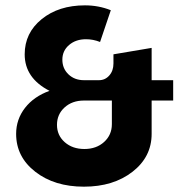

<svg xmlns="http://www.w3.org/2000/svg" viewBox="-20 -682 688 714"><path d="M40 -184.1Q40 -238.3 73 -280.8Q106 -323.2 164.1 -344.2Q71.8 -391.6 71.8 -480Q71.8 -559.6 135 -610.8Q198.2 -662.1 295.9 -662.1Q346.7 -662.1 392.1 -644L352.1 -525.9Q326.7 -536.1 299.8 -536.1Q261.7 -536.1 236.8 -514.6Q211.9 -493.2 211.9 -460Q211.9 -427.2 234.6 -405.5Q257.3 -383.8 292 -383.8H348.1Q371.1 -383.8 386.5 -401.4Q401.9 -418.9 401.9 -445.8V-480L543.9 -503.9V-383.8H624V-308.1H543.9V-184.1Q543.9 -98.6 472.7 -43.2Q401.4 12.2 292 12.2Q182.6 12.2 111.3 -43.2Q40 -98.6 40 -184.1ZM396 -220.2V-308.1H292Q248.5 -308.1 220.2 -282.5Q191.9 -256.8 191.9 -217.8Q191.9 -178.7 220.7 -153.3Q249.5 -127.9 293.9 -127.9Q338.4 -127.9 367.2 -154.1Q396 -180.2 396 -220.2Z"/></svg>

Font: Apfel Grotezk
Style: Bold
Weight: 700
Designer: Luigi Gorlero
Foundry: Collletttivo
Version: Version 2.000;FEAKit 1.0